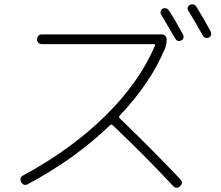

<svg xmlns="http://www.w3.org/2000/svg" viewBox="-20 -860 1040 903"><path d="M111.3 5.9Q91.8 16.6 80.1 -2.9Q69.3 -24.4 87.9 -34.2Q313.5 -156.2 474.1 -314Q634.8 -471.7 708 -643.6Q711.9 -651.4 703.1 -652.3H176.8Q167 -652.3 160.6 -658.7Q154.3 -665 154.3 -674.8Q154.3 -684.6 160.6 -691.4Q167 -698.2 176.8 -698.2H741.2Q751 -698.2 757.3 -691.4Q763.7 -684.6 763.7 -674.8Q763.7 -650.4 755.9 -631.8Q688.5 -469.7 543 -316.4Q537.1 -310.5 543 -303.7Q706.1 -146.5 828.1 -16.6Q843.8 -1 827.1 15.6Q811.5 31.2 793.9 14.6Q670.9 -118.2 509.8 -271.5Q502.9 -276.4 498 -271.5Q334 -113.3 111.3 5.9ZM774.4 -810.5Q804.7 -764.6 840.8 -697.3Q844.7 -689.5 842.8 -681.6Q840.8 -673.8 833 -669.9Q815.4 -661.1 804.7 -677.7Q777.3 -724.6 738.3 -791Q733.4 -797.9 735.8 -806.6Q738.3 -815.4 745.1 -819.3Q752.9 -823.2 761.2 -820.8Q769.5 -818.4 774.4 -810.5ZM933.6 -693.4Q900.4 -752.9 866.2 -808.6Q855.5 -825.2 873 -836.9Q880.9 -840.8 889.6 -838.9Q898.4 -836.9 903.3 -829.1Q940.4 -769.5 970.7 -711.9Q974.6 -704.1 972.7 -696.3Q970.7 -688.5 962.9 -683.6Q944.3 -675.8 933.6 -693.4Z"/></svg>

Font: Rounded-X Mgen+ 1m light
Style: Regular
Weight: 200
Designer: [Source Han Sans]
Ryoko NISHIZUKA  (kana & ideographs); Paul D. Hunt (Latin, Greek & Cyrillic); Wenlong ZHANG  (bopomofo
Version: Version 1.059.20150602